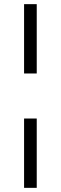

<svg xmlns="http://www.w3.org/2000/svg" viewBox="-20 -725 293 925"><path d="M96 -371V-705H157V-371ZM96 180V-154H157V180Z"/></svg>

Font: Leon Sans
Style: Light
Weight: 300
Designer: Jongmin Kim
Version: Version 1.2